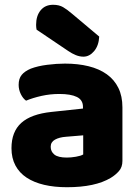

<svg xmlns="http://www.w3.org/2000/svg" viewBox="-20 -767 584 803"><path d="M260 -108Q277 -108 297.5 -111.5Q318 -115 328 -121V-201L256 -195Q228 -193 210 -183Q192 -173 192 -153Q192 -133 207.5 -120.5Q223 -108 260 -108ZM252 -501Q306 -501 350.5 -490Q395 -479 426.5 -456.5Q458 -434 475 -399.5Q492 -365 492 -318V-94Q492 -68 477.5 -51.5Q463 -35 443 -23Q378 16 260 16Q207 16 164.5 6Q122 -4 91.5 -24Q61 -44 44.5 -75Q28 -106 28 -147Q28 -216 69 -253Q110 -290 196 -299L327 -313V-320Q327 -349 301.5 -361.5Q276 -374 228 -374Q190 -374 154 -366Q118 -358 89 -346Q76 -355 67 -373.5Q58 -392 58 -412Q58 -438 70.5 -453.5Q83 -469 109 -480Q138 -491 177.5 -496Q217 -501 252 -501ZM133 -643Q131 -653 131 -663Q131 -701 150 -724Q169 -747 202 -747Q227 -747 244 -737Q261 -727 282 -709L395 -614Q393 -576 373.5 -553Q354 -530 329 -530Q313 -530 297 -536.5Q281 -543 265 -554Z"/></svg>

Font: Baloo Tammudu
Style: Regular
Weight: 400
Designer: Omkar Shende and Ek Type
Foundry: Ek Type
Version: Version 1.443;PS 1.000;hotconv 16.6.51;makeotf.lib2.5.65220;